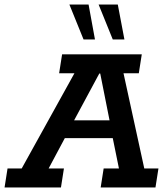

<svg xmlns="http://www.w3.org/2000/svg" viewBox="-51 -821 733 841"><path d="M-31 0 -18 -83H44L275 -500H208L221 -583H570L557 -500H490L581 -83H643L630 0H390L403 -83H470L437 -245L469 -216H213L250 -248L162 -83H229L216 0ZM257 -263 243 -294H455L435 -263L388 -499H384ZM443 -648 381 -801H465L494 -648ZM315 -648 253 -801H337L365 -648Z"/></svg>

Font: Rokkitt SemiBold
Style: Italic
Weight: 600
Italic angle: -9°
Designer: Vernon Adams
Foundry: Vernon Adams
Version: Version 3.103